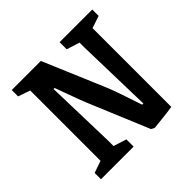

<svg xmlns="http://www.w3.org/2000/svg" viewBox="-156 -758 919 919"><g transform="rotate(-45 304.0 -298.0)"><path d="M378 -1 262 -279Q238 -334 191 -466H184L194 -106V-70L260 -49V0H39V-43L100 -64V-540L39 -561V-604H236L371 -285Q386 -249 431 -113H439L429 -500V-535L363 -556V-604H584V-561L522 -540V-7Q490 -2 451.5 2Q413 6 396 8Q392 8 378 -1Z"/></g></svg>

Font: Grenze Medium
Style: Regular
Weight: 500
Designer: Renata Polastri
Foundry: Omnibus-Type
Version: Version 1.002; ttfautohint (v1.8)